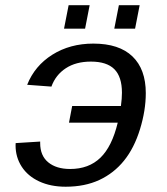

<svg xmlns="http://www.w3.org/2000/svg" viewBox="-20 -705 640 735"><path d="M231.4 9.8Q173.8 9.8 130.1 -10.5Q86.4 -30.8 63 -67.1Q39.6 -103.5 39.6 -148.4Q39.6 -153.3 40 -157.2L133.8 -163.1V-157.2Q133.8 -108.9 164.8 -83.5Q195.8 -58.1 248.5 -58.1Q319.8 -58.1 364.3 -101.1Q408.7 -144 430.7 -235.4H244.1L256.3 -299.3H442.9Q446.8 -327.6 446.8 -350.1Q446.8 -411.1 417.7 -440.2Q388.7 -469.2 328.1 -469.2Q270.5 -469.2 231.7 -443.6Q192.9 -418 176.8 -373.5L84 -380.4Q112.8 -453.1 180.4 -495.6Q248 -538.1 337.4 -538.1Q436 -538.1 487.1 -489Q538.1 -439.9 538.1 -348.6Q538.1 -282.2 515.9 -210.2Q493.7 -138.2 454.8 -90.1Q416 -42 360.4 -16.1Q304.7 9.8 231.4 9.8ZM417.5 -595.2 435.1 -685.1H514.6L497.1 -595.2ZM225.1 -595.2 242.7 -685.1H323.2L305.7 -595.2Z"/></svg>

Font: Cousine
Style: Italic
Weight: 400
Italic angle: -12°
Monospace: yes
Designer: Steve Matteson
Foundry: Monotype Imaging Inc.
Version: Version 1.21